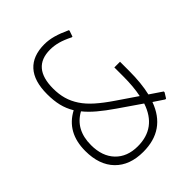

<svg xmlns="http://www.w3.org/2000/svg" viewBox="-214 -873 1005 1005"><g transform="rotate(-45 288.0 -370.5)"><path d="M257 12Q157 12 101 -45.5Q45 -103 45 -206Q45 -343 153 -400Q132 -435 123 -472.5Q114 -510 114 -558Q114 -655 158.5 -704Q203 -753 289 -753Q321 -753 355 -743.5Q389 -734 432 -714V-709L421 -677H416Q378 -696 348.5 -704Q319 -712 290 -712Q157 -712 157 -556Q157 -514 167 -479Q177 -444 198.5 -411.5Q220 -379 255 -348Q290 -317 340 -283L450 -208Q462 -265 462 -342V-408H504V-342Q504 -295 500 -255.5Q496 -216 488 -182L556 -136V-130L538 -101H532L475 -139Q420 12 257 12ZM317 -248Q269 -281 234 -310.5Q199 -340 176 -369Q88 -321 88 -207Q88 -124 133.5 -76.5Q179 -29 257 -29Q394 -29 439 -164Z"/></g></svg>

Font: Encode Sans Compressed
Style: ExtraLight
Weight: 200
Designer: Pablo Impallari, Andres Torresi
Foundry: Pablo Impallari, Andres Torresi
Version: Version 1.000; ttfautohint (v1.00) -l 8 -r 50 -G 200 -x 14 -